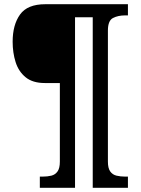

<svg xmlns="http://www.w3.org/2000/svg" viewBox="-20 -780 667 911"><path d="M169 111V58H182Q205 58 223.5 53.5Q242 49 253 33.5Q264 18 264 -13V-386H193Q135 -386 101.5 -413.5Q68 -441 54 -485.5Q40 -530 40 -582Q40 -662 75 -711Q110 -760 195 -760H587V-707H574Q540 -707 516 -694.5Q492 -682 492 -635V-13Q492 18 503 33.5Q514 49 533 53.5Q552 58 574 58H587V111H420V-698H336V111Z"/></svg>

Font: Noto Serif Kannada
Style: Bold
Weight: 700
Version: Version 2.003